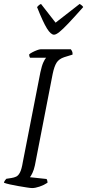

<svg xmlns="http://www.w3.org/2000/svg" viewBox="-26 -954 442 974"><path d="M137 0Q129 0 110 -3Q91 -6 67.5 -10Q44 -14 24 -18.5Q4 -23 -6 -27Q-5 -33 -0.5 -39Q4 -45 6 -47L32 -51Q45 -53 56 -58Q67 -63 75.5 -79.5Q84 -96 90 -133L179 -588Q186 -621 194.5 -639Q203 -657 208 -661H127Q125 -663 123.5 -667.5Q122 -672 122 -678Q127 -683 138.5 -689Q150 -695 162 -699.5Q174 -704 180 -704H333Q336 -701 339.5 -694Q343 -687 342 -677L300 -664Q273 -655 261 -636Q249 -617 241 -578L151 -115Q146 -92 138.5 -76.5Q131 -61 126 -55L210 -46Q212 -44 213.5 -38.5Q215 -33 215 -27Q197 -15 175 -7.5Q153 0 137 0ZM248 -778Q232 -778 212.5 -809Q193 -840 162 -918Q165 -921 169 -925.5Q173 -930 182 -934L256 -839L378 -934Q385 -930 390 -925.5Q395 -921 396 -918Q349 -865 320.5 -835Q292 -805 275 -791.5Q258 -778 248 -778Z"/></svg>

Font: Texturina 72pt 72pt ExtraLight
Style: Italic
Weight: 200
Italic angle: -11°
Designer: Guillermo Torres Carreño
Foundry: Omnibus-Type
Version: Version 1.002; ttfautohint (v1.8.3)